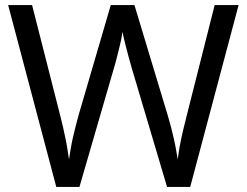

<svg xmlns="http://www.w3.org/2000/svg" viewBox="-20 -734 970 754"><path d="M917 -714 727 0H636L497 -468Q491 -489 485 -511Q479 -533 474 -553Q469 -573 465.5 -587.5Q462 -602 461 -609Q460 -602 457.5 -587.5Q455 -573 450 -553Q445 -533 439.5 -510.5Q434 -488 427 -465L292 0H201L12 -714H106L217 -278Q223 -255 228 -232.5Q233 -210 237.5 -188.5Q242 -167 245 -147Q248 -127 251 -108Q254 -128 257.5 -149Q261 -170 266 -192.5Q271 -215 277 -238Q283 -261 289 -283L415 -714H508L639 -280Q646 -257 652 -233.5Q658 -210 663 -188Q668 -166 671.5 -145.5Q675 -125 678 -108Q681 -133 686 -160.5Q691 -188 698 -218Q705 -248 713 -279L823 -714Z"/></svg>

Font: lmalayalam05
Style: Book
Weight: 400
Designer: Jelle Bosma - Monotype Design Team
Foundry: Monotype Imaging Inc.
Version: Version 2.003